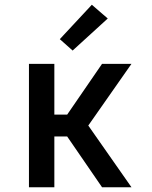

<svg xmlns="http://www.w3.org/2000/svg" viewBox="-20 -789 640 809"><path d="M410 0 263 -214H209V0H102V-520H209V-306H263L410 -520H534L352 -260L534 0ZM286 -576 232 -624 367 -769 434 -711Z"/></svg>

Font: Iosevka Aile Semibold
Style: Regular
Weight: 600
Designer: Belleve Invis
Foundry: Belleve Invis
Version: Version 31.1.0; ttfautohint (v1.8.4)